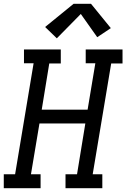

<svg xmlns="http://www.w3.org/2000/svg" viewBox="-30 -997 669 1017"><path d="M-10 0V-74H50L148 -662H97V-735H292V-661H231L191 -416H434L475 -662H424V-735H619V-661H559L461 -74H512V0H317V-74H378L422 -343H179L134 -74H185V0ZM271 -794 209 -854 360 -977H452L557 -848L485 -800L398 -923Z"/></svg>

Font: Iosevka Etoile Oblique
Style: Regular
Weight: 400
Italic angle: -9°
Designer: Belleve Invis
Foundry: Belleve Invis
Version: Version 15.5.2; ttfautohint (v1.8.4)